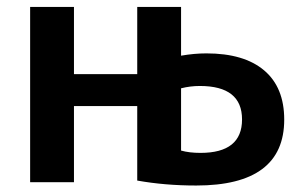

<svg xmlns="http://www.w3.org/2000/svg" viewBox="-20 -540 895 569"><path d="M69.3 0V-519.5H199.2V-320.3H386.7V-519.5H516.6V-375Q555.7 -381.8 591.8 -381.8Q703.1 -381.8 762.7 -331.5Q822.3 -281.2 822.3 -185.5Q822.3 9.8 561.5 9.8Q468.8 9.8 386.7 -4.9V-225.6H199.2V0ZM516.6 -93.8Q541 -86.9 574.2 -86.9Q697.3 -86.9 697.3 -186Q697.3 -285.2 572.3 -285.2Q543.9 -285.2 516.6 -278.3Z"/></svg>

Font: GenEi M Gothic v2 Bold
Style: Regular
Weight: 700
Version: Version 2.0